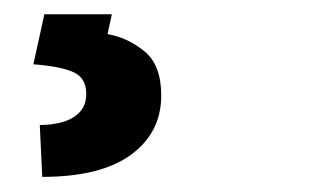

<svg xmlns="http://www.w3.org/2000/svg" viewBox="-20 -22 439 264"><path d="M133.8 -2.4 127.9 24.9Q155.8 29.8 178.7 48.6Q201.7 67.4 201.7 109.4Q201.7 160.2 160.2 190.7Q118.7 221.2 38.1 221.2L34.7 149.9Q52.7 149.9 67.1 145.5Q81.5 141.1 90.1 131.6Q98.6 122.1 98.6 106.9Q98.6 85.4 81.3 77.4Q64 69.3 25.9 66.4L41 -2.4Z"/></svg>

Font: Heebo SemiBold
Style: Regular
Weight: 600
Designer: Oded Ezer
Foundry: Ezer Type House
Version: Version 3.100